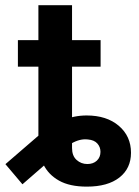

<svg xmlns="http://www.w3.org/2000/svg" viewBox="-58 -692 523 722"><path d="M268.6 9.8Q204.1 9.8 164.1 -12.7Q124 -35.2 105.2 -73.7Q86.4 -112.3 86.4 -160.6V-303.7H212.9V-135.3Q212.9 -106 230 -90.6Q247.1 -75.2 270.5 -75.2Q292.5 -75.2 306.2 -87.9Q319.8 -100.6 319.8 -121.1Q319.8 -139.2 308.1 -152.3Q296.4 -165.5 272.9 -167.5Q257.3 -169.4 241.7 -165.5Q226.1 -161.6 208.5 -151.4Q190.9 -141.1 168.9 -123L26.4 1L-37.6 -74.7L94.2 -188.5Q129.4 -219.7 175 -238.8Q220.7 -257.8 267.6 -257.8Q343.3 -257.8 388.9 -218.8Q434.6 -179.7 434.6 -117.7Q434.6 -58.6 390.9 -24.4Q347.2 9.8 268.6 9.8ZM86.4 -194.3V-672.4H212.9V-194.3ZM9.3 -441.4V-541H320.3V-441.4Z"/></svg>

Font: Inter 17pt SemiBold
Style: Regular
Weight: 600
Version: Version 4.001;git-66647c0bb